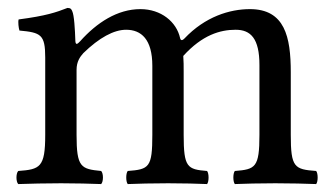

<svg xmlns="http://www.w3.org/2000/svg" viewBox="-20 -462 830 484"><path d="M170 -358C169 -388 167 -424 162 -434C160 -439 158 -442 150 -442C122 -431 96 -422 27 -413C25 -407 27 -391 29 -385C83 -380 94 -375 94 -317V-122C94 -40 81 -35 26 -31C20 -25 20 -4 26 2C56 1 94 0 134 0C174 0 205 1 235 2C241 -4 241 -25 235 -31C184 -36 173 -40 173 -122V-286C173 -307 182 -319 190 -328C230 -367 267 -387 298 -387C336 -387 364 -363 364 -296V-122C364 -40 356 -35 302 -31C297 -25 297 -4 302 2C327 1 364 0 404 0C444 0 477 1 502 2C507 -4 507 -25 502 -31C452 -35 443 -40 443 -122V-281C443 -295 443 -309 442 -321C490 -374 535 -387 574 -387C612 -387 634 -365 634 -298V-122C634 -40 624 -35 572 -31C567 -25 567 -4 572 2C597 1 634 0 674 0C714 0 749 1 777 2C782 -4 782 -25 777 -31C722 -35 713 -40 713 -122V-280C713 -369 698 -439 610 -439C559 -439 497 -420 445 -365C442 -362 436 -357 434 -366C425 -407 386 -439 334 -439C276 -439 224 -405 182 -358C177 -353 171 -346 170 -358Z"/></svg>

Font: Libertinus Serif
Style: Regular
Weight: 400
Designer: Philipp H. Poll, Khaled Hosny
Foundry: Caleb Maclennan
Version: Version 7.050;RELEASE